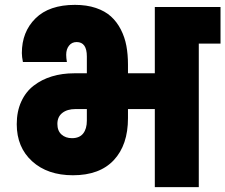

<svg xmlns="http://www.w3.org/2000/svg" viewBox="-20 -769 926 789"><path d="M275.9 -201.2Q306.6 -201.2 321.8 -220.5Q336.9 -239.7 336.9 -272.9V-320.8H290Q256.3 -320.8 236.1 -304.9Q215.8 -289.1 215.8 -259.8Q215.8 -231.4 232.7 -216.3Q249.5 -201.2 275.9 -201.2ZM279.8 -48.8Q175.3 -48.8 112.1 -106.2Q48.8 -163.6 48.8 -258.8Q48.8 -311 67.4 -351.6Q85.9 -392.1 118.7 -417.2Q151.4 -442.4 193.4 -455.1Q235.4 -467.8 284.2 -467.8H336.9V-537.1Q336.9 -596.2 294.9 -596.2Q275.4 -596.2 263.7 -581.5Q252 -566.9 252 -543.9Q252 -531.2 254.9 -514.2H74.2Q69.8 -536.1 69.8 -550.8Q69.8 -638.2 126 -693.6Q182.1 -749 288.1 -749Q336.4 -749 374 -736.3Q411.6 -723.6 436 -701.4Q460.4 -679.2 476.6 -647.7Q492.7 -616.2 499.3 -580.8Q505.9 -545.4 505.9 -503.9V-467.8H616.2V-740.2H886.2V-589.8H796.9V0H616.2V-320.8H505.9V-283.2Q505.9 -173.3 447.8 -111.1Q389.6 -48.8 279.8 -48.8Z"/></svg>

Font: Poppins ExtraBold
Style: Regular
Weight: 800
Designer: Ninad Kale (Devanagari), Jonny Pinhorn (Latin)
Foundry: Indian Type Foundry
Version: Version 3.200;PS 1.000;hotconv 16.6.54;makeotf.lib2.5.65590